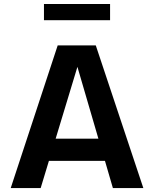

<svg xmlns="http://www.w3.org/2000/svg" viewBox="-20 -950 778 970"><path d="M34.2 0 271.5 -720.7H463.9L704.1 0H550.3L510.3 -137.2H227.1L185.5 0ZM261.2 -249.5H477.1L371.1 -612.3ZM202.1 -929.7H536.1V-848.1H202.1Z"/></svg>

Font: Monda
Style: Bold
Weight: 700
Designer: Vernon Adams
Foundry: Vernon Adams
Version: Version 2.100; ttfautohint (v1.8.3)